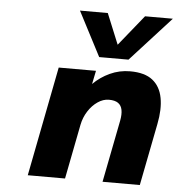

<svg xmlns="http://www.w3.org/2000/svg" viewBox="-50 -723 715 770"><g transform="rotate(5 307.5 -338.0)"><path d="M90 0 176 -441H326L315 -387Q344 -416 382 -433.5Q420 -451 463 -451Q522 -451 553.5 -426Q585 -401 593.5 -355.5Q602 -310 590 -250L541 0H391L440 -250Q445 -276 441.5 -294Q438 -312 425 -321Q412 -330 388 -330Q365 -330 343 -315Q321 -300 305 -275Q289 -250 283 -220L240 0ZM334 -497 241 -676H353L419 -515H373L503 -676H615L452 -497Z"/></g></svg>

Font: Teachers
Style: Italic
Weight: 400
Italic angle: -11°
Designer: Alfredo Marco Pradil, Chank Diesel
Version: Version 1.001